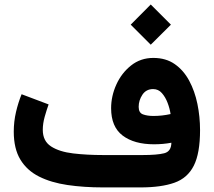

<svg xmlns="http://www.w3.org/2000/svg" viewBox="-20 -817 932 837"><path d="M637.2 -797.4 725.1 -709.5 637.2 -622.1 549.8 -709.5ZM727.1 -194.8Q691.4 -188 651.4 -188Q564.9 -188 514.6 -226.1Q464.4 -264.2 464.4 -345.2Q464.4 -397.9 487.1 -448.2Q509.8 -498.5 551.3 -531.5Q592.8 -564.5 648.4 -564.5Q703.1 -564.5 741.7 -537.6Q780.3 -510.7 804.7 -465.3Q829.1 -419.9 840.6 -364Q852.1 -308.1 852.1 -250Q852.1 -148.4 824.7 -94.5Q797.4 -40.5 740 -20.3Q682.6 0 592.3 0H429.7Q345.2 0 273.9 -10.5Q202.6 -21 150.1 -47.4Q97.7 -73.7 68.8 -121.3Q40 -168.9 40 -243.2Q40 -287.1 49.8 -328.9Q59.6 -370.6 74.2 -406.2L191.9 -361.8Q183.6 -338.9 175 -308.6Q166.5 -278.3 166.5 -251Q166.5 -202.1 202.6 -178.7Q238.8 -155.3 298.8 -148.2Q358.9 -141.1 429.7 -141.1H602.1Q665 -141.1 695.8 -148.9Q726.6 -156.7 727.1 -194.8ZM648.9 -311.5Q686.5 -311.5 723.6 -319.8Q720.2 -343.3 710.7 -368.4Q701.2 -393.6 685.8 -411.1Q670.4 -428.7 647.5 -428.7Q617.2 -428.7 600.8 -404.1Q584.5 -379.4 584.5 -351.1Q584.5 -325.2 603.3 -318.4Q622.1 -311.5 648.9 -311.5Z"/></svg>

Font: Vazirmatn FD ExtraBold
Style: Regular
Weight: 800
Designer: Saber Rastikerdar
Foundry: Saber Rastikerdar
Version: Version 33.003